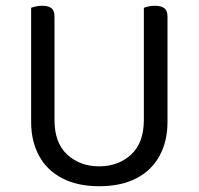

<svg xmlns="http://www.w3.org/2000/svg" viewBox="-20 -633 689 666"><path d="M324 13Q249 13 196 -14.5Q143 -42 115.5 -92.5Q88 -143 88 -210V-292H169V-217Q169 -137 213.5 -96.5Q258 -56 324 -56Q390 -56 434.5 -96.5Q479 -137 479 -217V-292H561V-210Q561 -143 533.5 -92.5Q506 -42 453 -14.5Q400 13 324 13ZM169 -251H88V-606Q93 -608 103.5 -610.5Q114 -613 126 -613Q148 -613 158.5 -604.5Q169 -596 169 -576ZM561 -251H479V-606Q484 -608 494.5 -610.5Q505 -613 517 -613Q539 -613 550 -604.5Q561 -596 561 -576Z"/></svg>

Font: Baloo Paaji 2
Style: Regular
Weight: 400
Designer: Shuchita Grover, Noopur Datye and Ek Type
Foundry: Ek Type
Version: Version 1.700